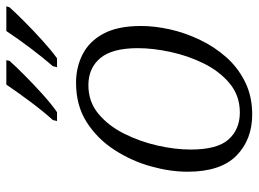

<svg xmlns="http://www.w3.org/2000/svg" viewBox="-125 -681 816 606"><g transform="rotate(-90 283.0 -378.0)"><path d="M225 10Q145 10 94.5 -40Q44 -90 44 -194Q44 -249 61 -310Q78 -371 113 -425Q148 -479 200.5 -512.5Q253 -546 325 -546Q374 -546 415 -525Q456 -504 480 -459Q504 -414 504 -341Q504 -298 493.5 -250.5Q483 -203 461 -156.5Q439 -110 406 -72.5Q373 -35 327.5 -12.5Q282 10 225 10ZM231 -29Q284 -29 322.5 -61Q361 -93 385.5 -142.5Q410 -192 422 -247.5Q434 -303 434 -351Q434 -432 402.5 -469.5Q371 -507 317 -507Q265 -507 227 -475.5Q189 -444 164 -394Q139 -344 126.5 -288.5Q114 -233 114 -184Q114 -100 146 -64.5Q178 -29 231 -29ZM377 -619Q404 -650 434.5 -690.5Q465 -731 488 -766H566L563 -756Q548 -739 519.5 -710.5Q491 -682 459 -653Q427 -624 402 -606H374ZM207 -619Q235 -650 265.5 -691Q296 -732 319 -766H396L394 -756Q379 -739 350.5 -710.5Q322 -682 290 -653Q258 -624 232 -606H204Z"/></g></svg>

Font: Noto Serif Light
Style: Italic
Weight: 300
Italic angle: -12°
Designer: Monotype Design Team
Foundry: Monotype Imaging Inc.
Version: Version 2.013